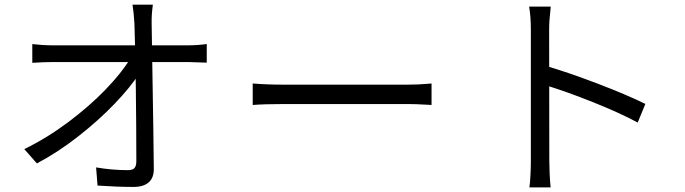

<svg xmlns="http://www.w3.org/2000/svg" viewBox="-20 -784 2970 833"><path d="M637.9 -683 641 -487.7Q646.2 -182.4 647.3 -51Q647.7 -12.9 625.4 7Q603 27 559.2 27Q488.2 27 403.2 21.1L396.9 -57.7Q466.1 -45.8 535 -45.8Q555.3 -45.8 563.4 -54.9Q571.5 -64.1 571.5 -85Q571.5 -231.6 569.3 -401.7Q567 -571.9 563.2 -683Q559.6 -737.1 554.9 -763.7H643.2Q637.2 -721.1 637.9 -683ZM209.6 -587.3H794.3Q813.8 -587.3 836.7 -588.8Q859.6 -590.3 877 -593V-512.2Q828.6 -514.4 797 -514.8H211.1Q172.9 -514.8 120.1 -511.5V-592.7Q140.4 -590.3 164.4 -588.8Q188.5 -587.3 209.6 -587.3ZM544.9 -529.2 583 -529.4 584 -465.1Q546.4 -405.9 476.8 -333.4Q407.2 -260.9 318.8 -191.8Q230.5 -122.7 140.1 -75L85.4 -137Q184.1 -185.3 275.9 -254Q367.7 -322.8 437.5 -395Q507.3 -467.3 544.9 -529.2Z M1211.8 -416.7H1747.4Q1793.2 -416.7 1835.3 -420.4L1852.3 -421.8V-328.6L1825.4 -330Q1783.7 -332.6 1748 -332.6H1211.8Q1129.6 -332.6 1076.4 -328.6V-421.8Q1139.8 -416.7 1211.8 -416.7Z M2283.1 -654.1Q2283.1 -713.7 2275.6 -755.4H2369.3Q2368.3 -749.3 2367.9 -738.9Q2362.5 -694.6 2362.5 -654.1L2363.2 -86.1Q2363.2 -62.3 2364.7 -28.9Q2366.3 4.4 2369 29.1H2276.9Q2279.9 7 2281.5 -25.6Q2283.1 -58.2 2283.1 -86.1ZM2779.9 -333.1 2746.7 -252.3Q2668.7 -294.4 2551.8 -341.1Q2434.8 -387.7 2345.7 -414.7V-498.9Q2442.7 -470.7 2570.9 -421.9Q2699.1 -373 2779.9 -333.1Z"/></svg>

Font: Min Sans VF VF
Style: Regular
Weight: 400
Designer: Jinseong-Kim, NotoSansCJK, Nunito
Foundry: Jinseong-Kim
Version: Version 1.420;Glyphs 3.1.2 (3151)